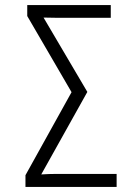

<svg xmlns="http://www.w3.org/2000/svg" viewBox="-20 -734 540 754"><path d="M80 0V-46L261 -372L87 -671V-714H415V-664H208Q176 -664 151 -665L323 -373L142 -49Q156 -50 171.5 -50.5Q187 -51 200 -51H438V0Z"/></svg>

Font: Noto Sans Mono ExtraCondensed Light
Style: Regular
Weight: 300
Width: 2
Designer: Monotype Design Team
Foundry: Monotype Imaging Inc.
Version: Version 2.014; ttfautohint (v1.8.4.7-5d5b)